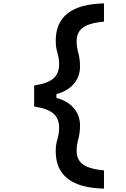

<svg xmlns="http://www.w3.org/2000/svg" viewBox="-20 -945 740 1130"><path d="M592 58V165Q308 159 308 -55Q308 -93 318 -126Q328 -159 328 -194Q328 -248 293 -277.5Q258 -307 181 -318V-442Q258 -453 293 -482.5Q328 -512 328 -566Q328 -601 318 -634Q308 -667 308 -705Q308 -919 592 -925V-818Q507 -810 469 -783Q431 -756 431 -703Q431 -668 441 -632.5Q451 -597 451 -554Q451 -494 414.5 -451.5Q378 -409 312 -391V-369Q378 -351 414.5 -308.5Q451 -266 451 -206Q451 -163 441 -127.5Q431 -92 431 -57Q431 -4 469 23Q507 50 592 58Z"/></svg>

Font: Martian Mono Medium
Style: Regular
Weight: 500
Monospace: yes
Designer: Roman Shamin
Foundry: Evil Martians
Version: Version 1.000; ttfautohint (v1.8.4.7-5d5b)